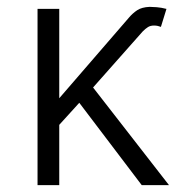

<svg xmlns="http://www.w3.org/2000/svg" viewBox="-20 -537 539 557"><path d="M391.1 0 210 -238.8 151.9 -174.8V0H88.9V-511.2H151.9V-252L354 -485.8Q364.7 -498.5 377.9 -507.3Q391.1 -516.1 414.1 -517.1Q421.4 -517.1 434.6 -516.1Q447.8 -515.1 462.9 -511.2L446.8 -459Q442.9 -460.4 438 -461.7Q433.1 -462.9 426.8 -462.9Q416.5 -462.9 409.4 -458.5Q402.3 -454.1 394 -445.8L250 -283.2L470.2 0Z"/></svg>

Font: Clear Sans Light
Style: Regular
Weight: 300
Foundry: Intel Corporation
Version: Version 1.00